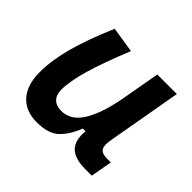

<svg xmlns="http://www.w3.org/2000/svg" viewBox="-133 -684 851 851"><g transform="rotate(45 293.0 -258.0)"><path d="M189 10.3Q118.2 10.3 79.6 -33.4Q41 -77.1 41 -156.7Q41 -229.5 64.5 -317.4Q87.9 -405.3 140.1 -527.3L261.2 -508.3Q210.4 -383.3 187 -302.7Q163.6 -222.2 163.6 -168.9Q163.6 -137.2 180.9 -119.6Q198.2 -102.1 229.5 -102.1Q287.6 -102.1 324.7 -159.7Q361.8 -217.3 382.8 -325.7V-325.2L417 -517.6H539.6L477.5 -166Q470.7 -127 481 -111.6Q491.2 -96.2 524.4 -96.2H546.9L528.8 4.9H487.8Q421.9 4.9 392.8 -24.2Q363.8 -53.2 370.1 -114.7H353Q330.6 -56.2 295.7 -22.9Q260.7 10.3 189 10.3Z"/></g></svg>

Font: Cascadia Code PL SemiBold
Style: Italic
Weight: 600
Italic angle: -10°
Monospace: yes
Designer: Aaron Bell
Foundry: Saja Typeworks
Version: Version 2404.023; ttfautohint (v1.8.4)